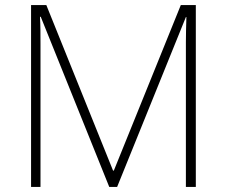

<svg xmlns="http://www.w3.org/2000/svg" viewBox="-20 -734 891 754"><path d="M409 0H440L710 -667H712C711 -632 710 -599 710 -569V0H749V-714H690L427 -64H424L162 -714H102V0H139V-563C139 -602 139 -634 137 -668H140Z"/></svg>

Font: Noto Sans Sinhala ExtraLight
Style: Regular
Weight: 200
Designer: Jelle Bosma - Monotype Design Team
Foundry: Monotype Imaging Inc.
Version: Version 2.006